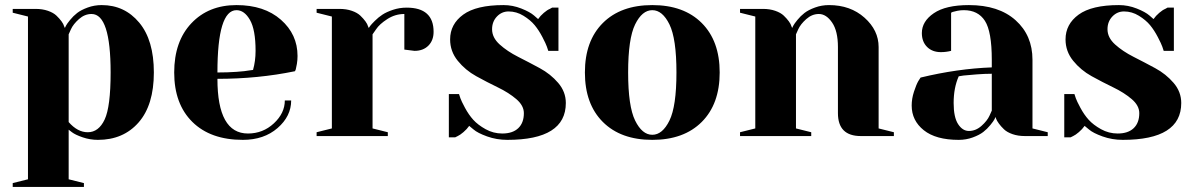

<svg xmlns="http://www.w3.org/2000/svg" viewBox="-20 -535 4700 755"><path d="M250 -400V-55Q285 -15 325 -15Q368 -15 391.5 -65Q415 -115 415 -250Q415 -480 340 -480Q313 -480 290.5 -460Q268 -440 259 -420ZM90 170V-470L30 -485V-500H120Q147 -500 168.5 -492.5Q190 -485 202 -473.5Q214 -462 222 -451Q230 -440 232 -432L235 -425Q237 -429 240 -435Q243 -441 255.5 -456.5Q268 -472 283.5 -484Q299 -496 325 -505.5Q351 -515 380 -515Q470 -515 527.5 -446Q585 -377 585 -250Q585 -122 525 -53.5Q465 15 365 15Q334 15 305 5Q276 -5 263 -15L250 -25V170L310 185V200H30V185Z M835 -250Q875 -250 910 -252.5Q945 -255 960 -258L975 -260Q985 -295 985 -335Q985 -418 963 -456.5Q941 -495 910 -495Q835 -495 835 -250ZM935 15Q808 15 736.5 -55.5Q665 -126 665 -250Q665 -372 732.5 -443.5Q800 -515 910 -515Q1019 -515 1084.5 -457.5Q1150 -400 1150 -315Q1150 -299 1147.5 -284Q1145 -269 1143 -262L1140 -255Q995 -225 835 -225Q835 -10 955 -10Q1014 -10 1057 -50Q1100 -90 1100 -140H1125Q1125 -78 1071.5 -31.5Q1018 15 935 15Z M1570 -340V-480Q1534 -480 1503 -460Q1472 -440 1459 -420L1445 -400V-30L1505 -15V0H1225V-15L1285 -30V-470L1225 -485V-500H1315Q1342 -500 1363.5 -492.5Q1385 -485 1397 -473.5Q1409 -462 1417 -451Q1425 -440 1427 -432L1430 -425Q1432 -428 1436 -433.5Q1440 -439 1454 -453Q1468 -467 1484 -477.5Q1500 -488 1525.5 -496.5Q1551 -505 1579 -505Q1685 -505 1685 -410Q1685 -376 1664.5 -355.5Q1644 -335 1610 -335Z M1975 15Q1933 15 1895.5 1.5Q1858 -12 1842 -26L1825 -40Q1816 -27 1802.5 -15.5Q1789 -4 1780 0L1770 5H1745V-165H1785Q1787 -159 1790.5 -148.5Q1794 -138 1808.5 -111Q1823 -84 1841 -64Q1859 -44 1889.5 -27Q1920 -10 1955 -10Q1996 -10 2018 -31Q2040 -52 2040 -90Q2040 -120 2010 -145.5Q1980 -171 1937.5 -191.5Q1895 -212 1852.5 -235.5Q1810 -259 1780 -296Q1750 -333 1750 -380Q1750 -440 1801.5 -477.5Q1853 -515 1960 -515Q1996 -515 2030 -501.5Q2064 -488 2080 -474L2096 -460Q2105 -473 2118.5 -484.5Q2132 -496 2142 -500L2151 -505H2176V-335H2136Q2134 -341 2130.5 -351.5Q2127 -362 2113 -389Q2099 -416 2082.5 -436Q2066 -456 2038.5 -473Q2011 -490 1980 -490Q1953 -490 1934 -470Q1915 -450 1915 -420Q1915 -387 1945 -360Q1975 -333 2017.5 -311.5Q2060 -290 2102.5 -267Q2145 -244 2175 -209Q2205 -174 2205 -130Q2205 15 1975 15Z M2477.5 -61Q2505 -5 2545 -5Q2585 -5 2612.5 -61Q2640 -117 2640 -250Q2640 -383 2612.5 -439Q2585 -495 2545 -495Q2505 -495 2477.5 -439Q2450 -383 2450 -250Q2450 -117 2477.5 -61ZM2350.5 -444.5Q2421 -515 2545 -515Q2669 -515 2739.5 -444.5Q2810 -374 2810 -250Q2810 -126 2739.5 -55.5Q2669 15 2545 15Q2421 15 2350.5 -55.5Q2280 -126 2280 -250Q2280 -374 2350.5 -444.5Z M3275 -90V-350Q3275 -413 3252 -446.5Q3229 -480 3200 -480Q3173 -480 3150.5 -460Q3128 -440 3119 -420L3110 -400V-30L3170 -15V0H2890V-15L2950 -30V-470L2890 -485V-500H2980Q3007 -500 3028.5 -492.5Q3050 -485 3062 -473.5Q3074 -462 3082 -451Q3090 -440 3092 -432L3095 -425Q3097 -429 3100 -435Q3103 -441 3115.5 -456.5Q3128 -472 3143.5 -484Q3159 -496 3185 -505.5Q3211 -515 3240 -515Q3324 -515 3379.5 -465.5Q3435 -416 3435 -350V-30L3495 -15V0H3365Q3275 0 3275 -90Z M3750 -235Q3730 -190 3730 -130Q3730 -74 3747.5 -47Q3765 -20 3790 -20Q3817 -20 3839.5 -40Q3862 -60 3871 -80L3880 -100V-245Q3853 -245 3820.5 -242.5Q3788 -240 3769 -238ZM3790 -515Q3907 -515 3973.5 -455.5Q4040 -396 4040 -300V-30L4100 -15V0H4010Q3983 0 3961.5 -7.5Q3940 -15 3928 -26.5Q3916 -38 3908 -49Q3900 -60 3897 -68L3895 -75Q3893 -71 3890 -65Q3887 -59 3874.5 -43.5Q3862 -28 3846.5 -16Q3831 -4 3805 5.5Q3779 15 3750 15Q3660 15 3612.5 -23Q3565 -61 3565 -120Q3565 -147 3574 -174.5Q3583 -202 3591 -216L3600 -230Q3745 -265 3880 -270V-300Q3880 -411 3853 -453Q3826 -495 3770 -495Q3757 -495 3744.5 -492.5Q3732 -490 3726 -488L3720 -485V-335Q3700 -330 3680 -330Q3646 -330 3625.5 -350.5Q3605 -371 3605 -405Q3605 -451 3652 -483Q3699 -515 3790 -515Z M4395 15Q4353 15 4315.5 1.5Q4278 -12 4262 -26L4245 -40Q4236 -27 4222.5 -15.5Q4209 -4 4200 0L4190 5H4165V-165H4205Q4207 -159 4210.5 -148.5Q4214 -138 4228.5 -111Q4243 -84 4261 -64Q4279 -44 4309.5 -27Q4340 -10 4375 -10Q4416 -10 4438 -31Q4460 -52 4460 -90Q4460 -120 4430 -145.5Q4400 -171 4357.5 -191.5Q4315 -212 4272.5 -235.5Q4230 -259 4200 -296Q4170 -333 4170 -380Q4170 -440 4221.5 -477.5Q4273 -515 4380 -515Q4416 -515 4450 -501.5Q4484 -488 4500 -474L4516 -460Q4525 -473 4538.5 -484.5Q4552 -496 4562 -500L4571 -505H4596V-335H4556Q4554 -341 4550.5 -351.5Q4547 -362 4533 -389Q4519 -416 4502.5 -436Q4486 -456 4458.5 -473Q4431 -490 4400 -490Q4373 -490 4354 -470Q4335 -450 4335 -420Q4335 -387 4365 -360Q4395 -333 4437.5 -311.5Q4480 -290 4522.5 -267Q4565 -244 4595 -209Q4625 -174 4625 -130Q4625 15 4395 15Z"/></svg>

Font: Yeseva One
Style: Regular
Weight: 400
Designer: Jovanny Lemonad
Foundry: Jovanny Lemonad
Version: Version 2.000